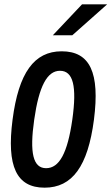

<svg xmlns="http://www.w3.org/2000/svg" viewBox="-20 -827 515 887"><path d="M359 -807 224 -664H314L475 -807ZM186 40C314 40 386 -59 414 -274C442 -491 396 -590 265 -590C138 -590 66 -491 38 -274C10 -59 56 40 186 40ZM193 -50C133 -50 116 -120 138 -274C160 -429 198 -500 257 -500C318 -500 336 -429 314 -274C292 -120 254 -50 193 -50Z"/></svg>

Font: Smiley Sans Oblique
Style: Regular
Weight: 400
Italic angle: -8°
Designer: oooooohmygosh, Nagisa Chen, Janine Sui, Heda Shi, Jian Li
Foundry: atelierAnchor
Version: Version 2.0.1